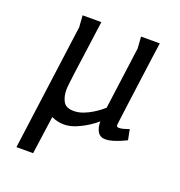

<svg xmlns="http://www.w3.org/2000/svg" viewBox="-124 -595 831 886"><g transform="rotate(20 292.0 -152.0)"><path d="M224 -490Q211 -391 202 -328.5Q193 -266 188.5 -230.5Q184 -195 182 -178Q180 -161 179.5 -154Q179 -147 179 -141Q179 -109 192 -85Q205 -61 244 -61Q267 -61 289.5 -69.5Q312 -78 331.5 -90Q351 -102 364.5 -112.5Q378 -123 382 -127L423 -433L419 -490H511Q506 -455 500 -411.5Q494 -368 488 -322Q482 -276 476 -232.5Q470 -189 465.5 -153.5Q461 -118 458 -95.5Q455 -73 455 -70Q455 -63 458.5 -61Q462 -59 466 -59Q476 -59 487.5 -62Q499 -65 507.5 -68Q516 -71 516 -71L526 -20Q526 -20 516 -15Q506 -10 491 -4Q476 2 458.5 7Q441 12 426 12Q400 12 388 -7.5Q376 -27 376 -58Q362 -45 336.5 -28.5Q311 -12 281 0.5Q251 13 222 13Q191 13 161 -1L135 186H53L136 -433L132 -490Z"/></g></svg>

Font: Rosario
Style: Italic
Weight: 400
Italic angle: -8.05°
Designer: Hector Gatti
Foundry: Omnibus Type
Version: Version 1.201